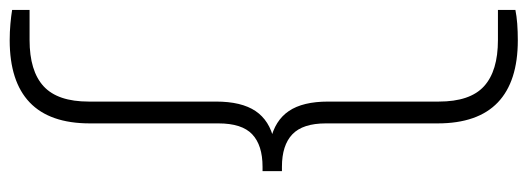

<svg xmlns="http://www.w3.org/2000/svg" viewBox="-386 -492 1088 396"><g transform="rotate(90 158.0 -294.0)"><path d="M43 230Q25.5 230 9 228.5Q-7.5 227 -19.5 225V189H42.5Q106.5 189 138 160Q169.5 131 169.5 67V-195.5Q169.5 -248 189 -277Q208.5 -306 249 -315V-308Q208.5 -317 189 -345.8Q169.5 -374.5 169.5 -427V-655Q169.5 -719.5 138 -748.2Q106.5 -777 42.5 -777H-19.5V-813Q-7.5 -815.5 9 -816.8Q25.5 -818 43 -818Q128 -818 171.2 -776.8Q214.5 -735.5 214.5 -652.5V-422Q214.5 -374.5 237 -353Q259.5 -331.5 304 -331.5H313V-291.5H304Q259.5 -291.5 237 -270.2Q214.5 -249 214.5 -200.5V64.5Q214.5 147.5 171.2 188.8Q128 230 43 230Z"/></g></svg>

Font: Encode Sans Condensed Thin ExtraLight
Style: Regular
Weight: 250
Version: Version 3.002